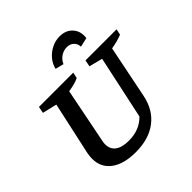

<svg xmlns="http://www.w3.org/2000/svg" viewBox="-226 -1070 1266 1266"><g transform="rotate(-45 407.0 -437.0)"><path d="M331 11Q220 11 158 -35Q96 -81 96 -162Q96 -179 100 -207L182 -582L81 -606L90 -652H410L401 -611Q381 -601 358 -595Q335 -589 304 -584L228 -201Q226 -191 225 -183.5Q224 -176 224 -170Q224 -123 257 -99Q290 -75 353 -75Q452 -75 514 -139L609 -582L515 -606L524 -652H814L805 -611Q764 -594 704 -584L630 -218Q608 -107 530.5 -48Q453 11 331 11ZM515 -885Q574 -885 607 -847Q640 -809 632 -752L567 -737Q566 -765 547.5 -783Q529 -801 498 -801Q468 -801 442 -783.5Q416 -766 404 -737L345 -752Q354 -790 379.5 -820Q405 -850 440.5 -867.5Q476 -885 515 -885Z"/></g></svg>

Font: Piazzolla SC SemiBold
Style: Italic
Weight: 600
Italic angle: -11.3°
Designer: Juan Pablo del Peral
Foundry: Huerta Tipografica
Version: Version 1.330